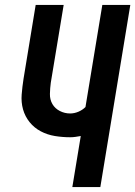

<svg xmlns="http://www.w3.org/2000/svg" viewBox="-20 -755 546 775"><path d="M272 0 306 -206Q295 -204 284.5 -202.5Q274 -201 263 -201Q232 -201 201.5 -206Q171 -211 144.5 -225Q118 -239 99.5 -262Q81 -285 73 -313.5Q65 -342 67.5 -373.5Q70 -405 75 -437L124 -735H237L185 -421Q182 -399 181.5 -376Q181 -353 191.5 -335Q202 -317 221.5 -307Q241 -297 263 -297Q280 -297 296.5 -304Q313 -311 325 -323L393 -735H506L385 0Z"/></svg>

Font: Iosevka Term Curly
Style: Bold Italic
Weight: 700
Italic angle: -9°
Designer: Belleve Invis
Foundry: Belleve Invis
Version: Version 32.3.0